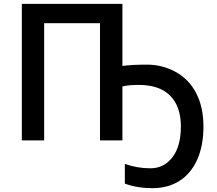

<svg xmlns="http://www.w3.org/2000/svg" viewBox="-20 -734 1136 1004"><path d="M632.8 226.1V123Q696.3 146 766.6 146Q836.9 146 881.3 88.9Q925.8 31.7 925.8 -72.8Q925.8 -177.2 869.9 -233.6Q814 -290 705.1 -290Q655.3 -290 620.1 -282.2V0H502.9V-612.8H210.9V0H94.2V-713.9H620.1V-389.2Q668.9 -396 749 -396Q829.1 -396 898.9 -357.7Q968.8 -319.3 1006.3 -246.1Q1043.9 -172.9 1043.9 -72.3Q1043.9 28.3 1011 101.3Q978 174.3 918 212.2Q857.9 250 777.3 250Q696.8 250 632.8 226.1Z"/></svg>

Font: OpenSans-Semibold
Style: Regular
Weight: 600
Foundry: Ascender Corporation
Version: Version 1.10